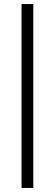

<svg xmlns="http://www.w3.org/2000/svg" viewBox="-20 -795 270 945"><path d="M86 130V-775H144V130Z"/></svg>

Font: Rising Sun Light
Style: Regular
Weight: 300
Designer: Matt McInerney, Pablo Impallari, Rodrigo Fuenzalida (Raleway font), Stephen Hutchings (Greek), Cristiano Sobral (main ch
Foundry: The Rising Sun Project Authors
Version: Version 4.327; ttfautohint (v1.8.4.7-5d5b-dirty)